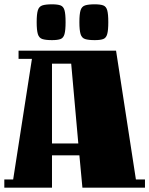

<svg xmlns="http://www.w3.org/2000/svg" viewBox="-45 -870 692 890"><path d="M196 0H-25V-38H16L103 -597H41V-635H493L585 -38H627V0H337L323 -150H196ZM196 -575V-205H318L285 -575ZM259 -767Q259 -730 254 -712Q249 -694 235.5 -689Q222 -684 196 -684Q167 -684 151.5 -689Q136 -694 130.5 -712Q125 -730 125 -767Q125 -805 130.5 -822.5Q136 -840 151.5 -845Q167 -850 196 -850Q222 -850 235.5 -845Q249 -840 254 -822.5Q259 -805 259 -767ZM457 -767Q457 -730 452 -712Q447 -694 433.5 -689Q420 -684 394 -684Q365 -684 349.5 -689Q334 -694 328.5 -712Q323 -730 323 -767Q323 -805 328.5 -822.5Q334 -840 349.5 -845Q365 -850 394 -850Q420 -850 433.5 -845Q447 -840 452 -822.5Q457 -805 457 -767Z"/></svg>

Font: Unlock
Style: Regular
Weight: 400
Designer: Eduardo Rodriguez Tunni
Foundry: Eduardo Rodriguez Tunni
Version: Version 1.003; ttfautohint (v1.8.4.7-5d5b);gftools[0.9.23]